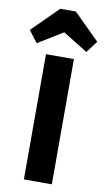

<svg xmlns="http://www.w3.org/2000/svg" viewBox="-148 -1017 589 1066"><g transform="rotate(10 146.0 -484.0)"><path d="M67.5 0V-706H225V0ZM6 -757 -44 -823 102 -968H190L336 -823L286 -757L88.5 -879L204.5 -878.5Z"/></g></svg>

Font: Outfit Thin
Style: Regular
Weight: 100
Designer: Rodrigo Fuenzalida
Foundry: fragTYPE
Version: Version 1.000